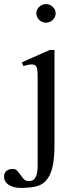

<svg xmlns="http://www.w3.org/2000/svg" viewBox="-83 -716 381 948"><path d="M144 -695.8Q153.8 -695.8 162.4 -692.1Q170.9 -688.5 177.5 -682.1Q184.1 -675.8 188 -667.5Q191.9 -659.2 191.9 -649.9Q191.9 -640.6 188 -632.3Q184.1 -624 177.5 -617.7Q170.9 -611.3 162.4 -607.7Q153.8 -604 144 -604Q134.3 -604 125.7 -607.7Q117.2 -611.3 110.6 -617.7Q104 -624 100.1 -632.3Q96.2 -640.6 96.2 -649.9Q96.2 -659.2 100.1 -667.5Q104 -675.8 110.6 -682.1Q117.2 -688.5 125.7 -692.1Q134.3 -695.8 144 -695.8ZM186 0Q186 71.8 174.8 114Q163.6 156.2 142.3 178Q121.1 199.7 89.8 205.8Q58.6 211.9 19 211.9Q0 211.9 -15.4 207.5Q-30.8 203.1 -41.3 195.8Q-51.8 188.5 -57.4 178.5Q-63 168.5 -63 157.2Q-63 138.2 -51.3 128.2Q-39.6 118.2 -20 118.2Q-6.3 118.2 2.2 127.4Q10.7 136.7 18.6 148.2Q26.4 159.7 35.4 168.9Q44.4 178.2 60.1 178.2Q69.8 178.2 77.6 174.6Q85.4 170.9 91.1 161.9Q96.7 152.8 99.9 137.7Q103 122.6 103 100.1V-323.2Q103 -342.8 102.5 -356.7Q102.1 -370.6 99.4 -379.9Q96.7 -389.2 90.6 -393.6Q84.5 -397.9 73.2 -397.9Q65.4 -397.9 55.4 -396Q45.4 -394 32.2 -390.1L24.9 -408.2L162.1 -469.2H186Z"/></svg>

Font: Warasṭra
Style: Regular
Weight: 400
Designer: R.S. Wihananto
Foundry: R.S. Wihananto
Version: Version 2.0.1